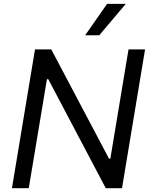

<svg xmlns="http://www.w3.org/2000/svg" viewBox="-20 -986 793 1006"><path d="M740.1 -727.3 619.3 0H534.1L233 -571H225.9L130.7 0H42.6L163.4 -727.3H248.6L551.1 -154.8H558.2L653.4 -727.3ZM426.1 -801.1 541.2 -965.9H639.2L500 -801.1Z"/></svg>

Font: Inter UI
Style: Italic
Weight: 400
Italic angle: -9.39999°
Designer: Rasmus Andersson
Foundry: rsms
Version: 3.2;8d6f07862